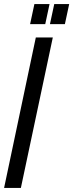

<svg xmlns="http://www.w3.org/2000/svg" viewBox="-54 -918 358 938"><path d="M93 -800H167L188 -898H114ZM190 -800H263L284 -898H211ZM-34 0H48L204 -735H121Z"/></svg>

Font: League Gothic Condensed Italic
Style: Regular
Weight: 400
Width: 3
Designer: Tyler Finck
Foundry: The League of Moveable Type
Version: Version 1.001;PS 001.001;hotconv 1.0.56;makeotf.lib2.0.21325